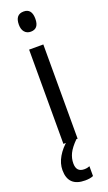

<svg xmlns="http://www.w3.org/2000/svg" viewBox="-184 -772 579 1028"><g transform="rotate(-20 105.5 -257.5)"><path d="M107 -739Q153 -739 153 -681Q153 -624 107 -624Q85 -624 72 -639Q59 -654 59 -681Q59 -739 107 -739ZM146 -537V0H65V-537ZM79 117Q79 166 124 166Q135 166 142.5 164Q150 162 155 160V216Q137 224 108 224Q12 224 12 131Q12 93 33.5 56Q55 19 93 -12L139 0Q105 34 92 61Q79 88 79 117Z"/></g></svg>

Font: Noto Sans Lao ExtraCondensed
Style: Regular
Weight: 400
Width: 2
Designer: Monotype Design Team
Foundry: Monotype Imaging Inc.
Version: Version 2.004; ttfautohint (v1.8.4.7-5d5b)